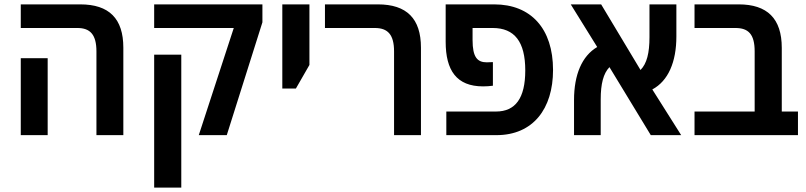

<svg xmlns="http://www.w3.org/2000/svg" viewBox="-20 -618 3684 878"><path d="M421 0H544V-400C544 -533 479 -598 347 -598H75V-490H334C392 -490 421 -460 421 -383ZM75 0H198V-352H75Z M889 0H1017L1180 -516V-598H685V-490H1049ZM685 240H809V-368H685Z M1271 -213H1333L1395 -321V-598H1271Z M1782 0H1905V-400C1905 -533 1840 -598 1708 -598H1466V-490H1694C1753 -490 1782 -460 1782 -383Z M2018 -427C2018 -296 2068 -223 2189 -223C2203 -223 2220 -224 2234 -226V-334C2225 -334 2215 -333 2206 -333C2163 -333 2141 -356 2141 -435V-490H2233C2333 -490 2382 -427 2382 -296C2382 -169 2337 -108 2248 -108H2021V0H2250C2418 0 2509 -121 2509 -298C2509 -487 2408 -598 2240 -598H2018Z M2727 -164C2727 -234 2739 -282 2767 -311L2956 0H3095L2963 -209C3036 -248 3073 -335 3073 -451V-598H2950V-448C2950 -376 2938 -327 2909 -298L2729 -598H2590L2711 -403C2641 -362 2605 -276 2605 -161V0H2727Z M3629 -108H3555V-399C3555 -534 3488 -598 3358 -598H3156V-490H3343C3402 -490 3431 -462 3431 -383V-108H3156V0H3629Z"/></svg>

Font: Noto Sans Hebrew SemiCondensed Semi
Style: Regular
Weight: 600
Width: 4
Designer: Monotype Design Team
Foundry: Monotype Imaging Inc.
Version: Version 1.902